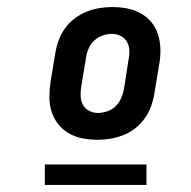

<svg xmlns="http://www.w3.org/2000/svg" viewBox="-20 -713 540 544"><path d="M257 -317Q235 -317 214 -321Q193 -325 175.5 -335Q158 -345 145.5 -360.5Q133 -376 126.5 -395.5Q120 -415 120 -436.5Q120 -458 123 -480L137 -564Q140 -582 146.5 -599.5Q153 -617 164.5 -633Q176 -649 192 -661Q208 -673 225.5 -680Q243 -687 261.5 -690Q280 -693 298 -693Q320 -693 340.5 -689Q361 -685 379 -675Q397 -665 409.5 -649.5Q422 -634 428 -614.5Q434 -595 434.5 -573.5Q435 -552 431 -530L417 -446Q414 -428 407.5 -410.5Q401 -393 389.5 -377Q378 -361 362.5 -349Q347 -337 329 -330Q311 -323 293 -320Q275 -317 257 -317ZM258 -393Q270 -393 283.5 -397.5Q297 -402 307 -411.5Q317 -421 322.5 -433.5Q328 -446 331 -459L344 -543Q347 -556 346.5 -569.5Q346 -583 340 -594Q334 -605 322.5 -611Q311 -617 297 -617Q284 -617 271 -612.5Q258 -608 247.5 -598.5Q237 -589 231.5 -576.5Q226 -564 224 -551L210 -467Q208 -454 208.5 -440.5Q209 -427 215 -416Q221 -405 232.5 -399Q244 -393 258 -393ZM107 -189V-247H395V-189Z"/></svg>

Font: Iosevka SS04 Oblique
Style: Bold
Weight: 700
Italic angle: -9°
Monospace: yes
Designer: Belleve Invis
Foundry: Belleve Invis
Version: Version 19.0.0; ttfautohint (v1.8.4)